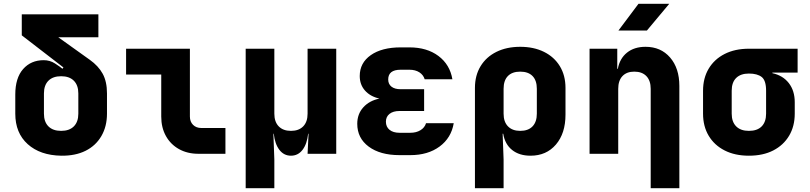

<svg xmlns="http://www.w3.org/2000/svg" viewBox="-20 -805 4240 1005"><path d="M300 10Q190 8 125 -50.5Q60 -109 60 -210V-310Q60 -397 101 -443.5Q142 -490 209 -490Q241 -490 267.5 -473Q294 -456 307 -445L312 -452L94 -620V-730H495V-610H285L450 -492Q495 -460 517.5 -419Q540 -378 540 -316V-210Q540 -143 510.5 -92.5Q481 -42 427.5 -15.5Q374 11 300 10ZM300 -120Q343 -120 366.5 -143.5Q390 -167 390 -210V-316Q390 -359 366.5 -382.5Q343 -406 300 -406Q257 -406 233.5 -382.5Q210 -359 210 -316V-210Q210 -167 233.5 -143.5Q257 -120 300 -120Z M1019 0Q961 0 917 -24.5Q873 -49 848.5 -93Q824 -137 824 -195V-415H640V-550H974V-195Q974 -168 990.5 -151.5Q1007 -135 1034 -135H1160V0Z M1266 180V-550H1416V-210Q1416 -167 1439 -143.5Q1462 -120 1503 -120Q1544 -120 1567 -143.5Q1590 -167 1590 -210V-550H1740V0H1590L1595 -105H1593Q1587 -51 1563.5 -20.5Q1540 10 1503 10Q1466 10 1442.5 -20.5Q1419 -51 1413 -105H1411L1416 30V180Z M2128 7H2071Q1970 7 1910 -37.5Q1850 -82 1850 -157Q1850 -208 1881.5 -243Q1913 -278 1966 -289Q1918 -300 1890.5 -331Q1863 -362 1863 -407Q1863 -476 1921 -516.5Q1979 -557 2077 -557H2123Q2215 -557 2275 -512Q2335 -467 2348 -390H2203Q2196 -413 2175 -426.5Q2154 -440 2123 -440H2077Q2012 -440 2012 -389Q2012 -365 2029 -351.5Q2046 -338 2077 -338H2200V-224H2071Q2038 -224 2019 -209Q2000 -194 2000 -168Q2000 -141 2019 -125.5Q2038 -110 2071 -110H2128Q2159 -110 2181 -123.5Q2203 -137 2210 -160H2355Q2342 -83 2281 -38Q2220 7 2128 7Z M2466 180V-345Q2466 -410 2495.5 -458.5Q2525 -507 2578.5 -533.5Q2632 -560 2703 -560Q2774 -560 2827.5 -533.5Q2881 -507 2910.5 -458.5Q2940 -410 2940 -345V-205Q2940 -107 2890 -48.5Q2840 10 2757 10Q2698 10 2660.5 -20Q2623 -50 2614 -105H2611L2616 30V180ZM2703 -120Q2745 -120 2767.5 -143.5Q2790 -167 2790 -210V-340Q2790 -384 2767.5 -407Q2745 -430 2703 -430Q2661 -430 2638.5 -407Q2616 -384 2616 -340V-210Q2616 -167 2639 -143.5Q2662 -120 2703 -120Z M3066 0V-550H3211V-445H3214Q3224 -499 3262 -529.5Q3300 -560 3359 -560Q3439 -560 3487.5 -504Q3536 -448 3536 -355V180H3386V-340Q3386 -383 3363.5 -406.5Q3341 -430 3300 -430Q3260 -430 3238 -406.5Q3216 -383 3216 -340V0ZM3217 -645 3322 -785H3483L3366 -645Z M3900 10Q3827 10 3773 -17.5Q3719 -45 3689.5 -94.5Q3660 -144 3660 -210V-330Q3660 -396 3689.5 -445.5Q3719 -495 3773 -522.5Q3827 -550 3900 -550H4155V-425H4023V-422Q4078 -410 4109 -370Q4140 -330 4140 -270V-210Q4140 -144 4110.5 -94.5Q4081 -45 4027.5 -17.5Q3974 10 3900 10ZM3900 -120Q3944 -120 3967 -143.5Q3990 -167 3990 -210V-330Q3990 -384 3967 -402Q3944 -420 3900 -420Q3857 -420 3833.5 -397Q3810 -374 3810 -330V-210Q3810 -167 3833.5 -143.5Q3857 -120 3900 -120Z"/></svg>

Font: NKDuy Mono ExtraBold
Style: Regular
Weight: 800
Monospace: yes
Designer: NKDuy
Foundry: NKDuy
Version: Version 2.251; ttfautohint (v1.8.4.7-5d5b)